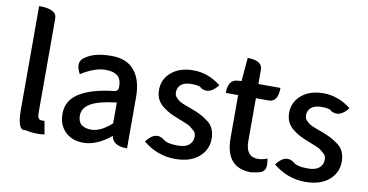

<svg xmlns="http://www.w3.org/2000/svg" viewBox="-77 -1005 2350 1225"><g transform="rotate(10 1098.0 -392.0)"><path d="M263 4Q201 13 138 -2Q87 13 87 -129V-797Q202 -797 202 -737V-123Q202 -81 229 -81H248L263 4Z M515 13Q443 13 398 -30Q353 -74 353 -146Q353 -234 431 -282Q510 -331 652 -346Q682 -350 679 -382Q680 -470 577 -470Q506 -470 418 -414Q375 -492 433 -524Q489 -564 597 -564Q698 -564 747 -503Q797 -443 797 -331V0Q703 0 694 -63Q602 13 515 13ZM550 -78Q612 -78 682 -142V-277Q564 -263 514 -233Q464 -203 464 -154Q464 -115 487 -96Q511 -78 550 -78Z M1109 13Q995 13 902 -63Q956 -137 1013 -100Q1037 -74 1112 -74Q1160 -74 1184 -94Q1209 -115 1209 -148Q1209 -160 1205 -170Q1201 -181 1189 -190Q1178 -200 1171 -205Q1165 -211 1145 -220Q1125 -229 1118 -231Q1112 -234 1088 -243Q1055 -256 1032 -267Q1009 -279 984 -298Q959 -317 946 -343Q933 -370 933 -403Q933 -473 986 -518Q1039 -564 1129 -564Q1225 -564 1307 -499Q1253 -428 1195 -461Q1188 -476 1131 -476Q1087 -476 1064 -457Q1042 -438 1042 -408Q1042 -397 1045 -387Q1049 -378 1059 -369Q1069 -361 1075 -355Q1082 -350 1100 -342Q1119 -335 1126 -332Q1133 -330 1156 -321Q1194 -307 1215 -296Q1237 -286 1264 -266Q1292 -247 1305 -219Q1318 -191 1318 -154Q1318 -82 1262 -34Q1207 13 1109 13Z M1603 13Q1436 13 1436 -180V-458H1356Q1356 -544 1416 -548L1442 -550L1455 -702Q1551 -702 1551 -642V-550H1694Q1694 -458 1634 -458H1551V-179Q1551 -79 1631 -79Q1660 -79 1690 -92Q1711 -7 1652 4Z M1952 13Q1838 13 1745 -63Q1799 -137 1856 -100Q1880 -74 1955 -74Q2003 -74 2027 -94Q2052 -115 2052 -148Q2052 -160 2048 -170Q2044 -181 2032 -190Q2021 -200 2014 -205Q2008 -211 1988 -220Q1968 -229 1961 -231Q1955 -234 1931 -243Q1898 -256 1875 -267Q1852 -279 1827 -298Q1802 -317 1789 -343Q1776 -370 1776 -403Q1776 -473 1829 -518Q1882 -564 1972 -564Q2068 -564 2150 -499Q2096 -428 2038 -461Q2031 -476 1974 -476Q1930 -476 1907 -457Q1885 -438 1885 -408Q1885 -397 1888 -387Q1892 -378 1902 -369Q1912 -361 1918 -355Q1925 -350 1943 -342Q1962 -335 1969 -332Q1976 -330 1999 -321Q2037 -307 2058 -296Q2080 -286 2107 -266Q2135 -247 2148 -219Q2161 -191 2161 -154Q2161 -82 2105 -34Q2050 13 1952 13Z"/></g></svg>

Font: Swei Half Moon CJK SC
Style: Medium
Weight: 500
Version: Version 2.071